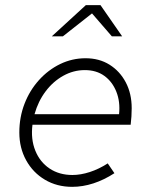

<svg xmlns="http://www.w3.org/2000/svg" viewBox="-20 -715 576 745"><path d="M260 10Q201 10 154.5 -17.5Q108 -45 81.5 -93Q55 -141 55 -201Q55 -260 75 -312Q95 -364 131 -404Q167 -444 213.5 -466.5Q260 -489 312 -489Q365 -489 405 -464Q445 -439 468 -395.5Q491 -352 491 -295Q491 -279 490 -263.5Q489 -248 487 -231H106Q99 -175 117 -130.5Q135 -86 172.5 -61Q210 -36 261 -36Q293 -36 328.5 -47.5Q364 -59 398 -81L424 -43Q384 -17 342.5 -3.5Q301 10 260 10ZM114 -272H442Q447 -320 431.5 -359Q416 -398 385 -420.5Q354 -443 309 -443Q265 -443 225.5 -421Q186 -399 157 -360.5Q128 -322 114 -272ZM181 -574 313 -695H370L454 -574H414L337 -663L224 -574Z"/></svg>

Font: Red Hat Text
Style: Italic
Weight: 300
Italic angle: -12°
Designer: Pentagram, MCKL
Foundry: Pentagram, MCKL
Version: Version 1.023